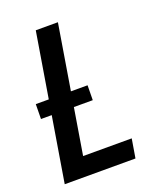

<svg xmlns="http://www.w3.org/2000/svg" viewBox="-136 -824 772 913"><g transform="rotate(-20 250.0 -367.5)"><path d="M33 0 154 -735H266L161 -96H407L391 0ZM33 -330 34 -405H296L295 -330Z"/></g></svg>

Font: Iosevka
Style: Bold Italic
Weight: 700
Italic angle: -9°
Monospace: yes
Designer: Belleve Invis
Foundry: Belleve Invis
Version: Version 32.5.0; ttfautohint (v1.8.4)